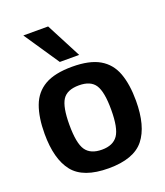

<svg xmlns="http://www.w3.org/2000/svg" viewBox="-145 -888 858 997"><g transform="rotate(-20 283.5 -390.0)"><path d="M31 -272Q31 -362 54 -424.5Q77 -487 132 -519Q187 -551 284 -551Q380 -551 435 -519Q490 -487 513 -424.5Q536 -362 536 -272Q536 -132 479.5 -61Q423 10 284 10Q144 10 87.5 -61Q31 -132 31 -272ZM168 -272Q168 -170 194.5 -131.5Q221 -93 284 -93Q345 -93 372 -131.5Q399 -170 399 -272Q399 -370 374 -409Q349 -448 284 -448Q218 -448 193 -409Q168 -370 168 -272ZM233 -596 102 -790H239L340 -596Z"/></g></svg>

Font: Georama SemiBold
Style: Regular
Weight: 600
Designer: Jean-Baptiste Levee
Foundry: Production Type
Version: Version 1.000